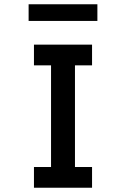

<svg xmlns="http://www.w3.org/2000/svg" viewBox="-20 -879 590 899"><path d="M139 0V-97H219V-573H139V-670H411V-573H331V-97H411V0ZM436 -781H114V-859H436Z"/></svg>

Font: Lode
Style: Bold
Weight: 700
Monospace: yes
Designer: Belleve Invis
Foundry: Belleve Invis
Version: Version 29.2.0; ttfautohint (v1.8.3)